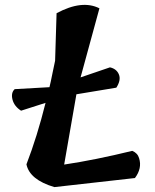

<svg xmlns="http://www.w3.org/2000/svg" viewBox="-20 -764 633 784"><path d="M292 -379 242 -92Q369 -111 520 -148Q542 -139 548 -118Q561 -77 531 -37L202 0Q101 -30 88 -93Q132 -207 166 -344L66 -312Q38 -330 31 -357.5Q24 -385 40 -400L182 -408Q187 -428 194.5 -466Q202 -504 205 -516L211 -710Q315 -766 386 -730L309 -448L429 -489Q456 -483 465.5 -460Q475 -437 455 -406Z"/></svg>

Font: Tillana SemiBold
Style: Regular
Weight: 600
Designer: Lipi Raval (Devanagari, Latin), Jonny Pinhorn (Latin)
Foundry: Indian Type Foundry
Version: Version 2.003;PS 1.0;hotconv 1.0.79;makeotf.lib2.5.61930; tt